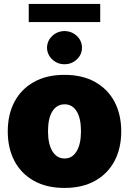

<svg xmlns="http://www.w3.org/2000/svg" viewBox="-20 -925 642 955"><path d="M300.8 9.8Q211.9 9.8 148.7 -25.6Q85.4 -61 52 -124.3Q18.6 -187.5 18.6 -271.5Q18.6 -355.5 52 -418.7Q85.4 -481.9 148.7 -517.3Q211.9 -552.7 300.8 -552.7Q389.6 -552.7 452.9 -517.3Q516.1 -481.9 549.6 -418.7Q583 -355.5 583 -271.5Q583 -187.5 549.6 -124.3Q516.1 -61 452.9 -25.6Q389.6 9.8 300.8 9.8ZM301.8 -136.7Q339.4 -136.7 361.1 -172.6Q382.8 -208.5 382.8 -272.5Q382.8 -336.9 361.1 -371.6Q339.4 -406.2 301.8 -406.2Q262.7 -406.2 240.7 -371.6Q218.8 -336.9 218.8 -272.5Q218.8 -208.5 240.7 -172.6Q262.7 -136.7 301.8 -136.7ZM478.5 -905.3V-815.4H123V-905.3ZM300.8 -605.5Q265.1 -605.5 239.7 -629.6Q214.4 -653.8 213.9 -687.5Q214.4 -722.2 239.7 -746.1Q265.1 -770 300.8 -770.5Q336.9 -770 362.3 -746.1Q387.7 -722.2 387.7 -687.5Q387.7 -653.8 362.3 -629.6Q336.9 -605.5 300.8 -605.5Z"/></svg>

Font: Inter Tight Black
Style: Regular
Weight: 900
Designer: Rasmus Andersson
Foundry: rsms
Version: Version 3.004; ttfautohint (v1.8.4.7-5d5b)